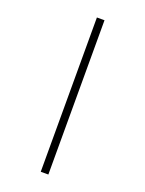

<svg xmlns="http://www.w3.org/2000/svg" viewBox="-183 -885 898 1187"><g transform="rotate(20 266.0 -291.5)"><path d="M241 -799H291V216H241Z"/></g></svg>

Font: Noto Sans Sinhala UI ExtraCondensed Light
Style: Regular
Weight: 300
Width: 2
Designer: Jelle Bosma - Monotype Design Team
Foundry: Monotype Imaging Inc.
Version: Version 2.006; ttfautohint (v1.8.4.7-5d5b)